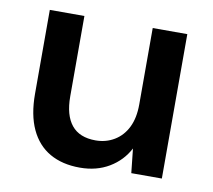

<svg xmlns="http://www.w3.org/2000/svg" viewBox="-63 -573 729 656"><g transform="rotate(10 301.5 -244.5)"><path d="M253 12Q192 12 148.5 -13Q105 -38 82 -87.5Q59 -137 59 -210V-501H179V-222Q179 -157 206.5 -123Q234 -89 290 -89Q326 -89 355 -106.5Q384 -124 400 -156.5Q416 -189 416 -236V-501H536V0H430L421 -84Q398 -40 354.5 -14Q311 12 253 12Z"/></g></svg>

Font: DM Sans 17pt SemiBold
Style: Regular
Weight: 600
Version: Version 4.004;gftools[0.9.30]